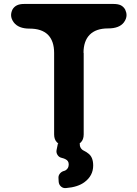

<svg xmlns="http://www.w3.org/2000/svg" viewBox="-20 -747 708 989"><path d="M278.3 -7.8H391.6Q389.6 3.9 395.5 14.2Q401.4 24.4 412.1 29.3Q424.8 35.2 436.5 44.9Q460 63.5 460 105.5Q460 158.2 415 191.4Q380.9 216.8 320.3 221.7Q305.7 223.6 294.4 213.9Q283.2 204.1 282.2 188.5Q282.2 180.7 281.2 169.9Q280.3 158.2 287.6 148.4Q294.9 138.7 305.7 134.8Q313.5 132.8 318.4 129.9Q334 120.1 334 99.6Q334 81.1 317.4 73.2Q310.5 69.3 298.8 66.4Q284.2 63.5 276.4 51.3Q268.6 39.1 271.5 25.4Q274.4 12.7 278.3 -7.8ZM411.1 -54.7Q411.1 -28.3 396.5 -13.7Q382.8 0 355.5 0Q341.8 0 314.5 0Q287.1 0 273.4 -13.7Q258.8 -28.3 258.8 -54.7Q258.8 -194.3 258.8 -474.6Q258.8 -536.1 226.6 -568.4Q194.3 -599.6 132.8 -599.6Q132.8 -599.6 131.8 -599.6Q75.2 -599.6 50.8 -631.8Q37.1 -650.4 37.1 -668.9Q37.1 -682.6 43.9 -697.3Q51.8 -711.9 67.4 -719.7Q82 -726.6 103.5 -726.6Q257.8 -726.6 565.4 -726.6Q587.9 -726.6 602.5 -719.7Q617.2 -711.9 625 -697.3Q631.8 -682.6 631.8 -668.9Q631.8 -650.4 618.2 -631.8Q594.7 -600.6 537.1 -600.6Q537.1 -600.6 536.1 -600.6Q474.6 -600.6 442.4 -568.4Q410.2 -536.1 410.2 -474.6Q410.2 -474.6 411.1 -474.6Q411.1 -369.1 411.1 -264.6Q411.1 -160.2 411.1 -54.7Z"/></svg>

Font: DeepSea
Style: Bold
Weight: 700
Designer: Stem
Version: Version 3.019;git-0a5106e0b